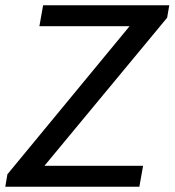

<svg xmlns="http://www.w3.org/2000/svg" viewBox="-39 -706 660 726"><path d="M-19 0 -11 -47 451 -607H110L124 -686H601L593 -639L129 -79H502L488 0Z"/></svg>

Font: Archivo SemiCondensed
Style: Italic
Weight: 400
Width: 4
Italic angle: -10°
Designer: Hector Gatti
Foundry: Omnibus-Type
Version: Version 2.001